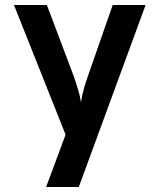

<svg xmlns="http://www.w3.org/2000/svg" viewBox="-20 -570 640 770"><path d="M165 180 243 -30 36 -550H168L274 -269Q283 -244 292 -214.5Q301 -185 305 -160Q308 -185 316.5 -214.5Q325 -244 334 -269L432 -550H564L296 180Z"/></svg>

Font: JetBrains Mono NL
Style: Bold
Weight: 700
Monospace: yes
Designer: Philipp Nurullin, Konstantin Bulenkov
Foundry: JetBrains
Version: Version 2.305; ttfautohint (v1.8.4.7-5d5b)